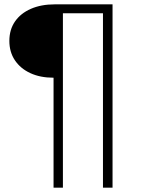

<svg xmlns="http://www.w3.org/2000/svg" viewBox="-20 -762 659 882"><path d="M226 100V-405Q165 -405 119.5 -426Q74 -447 48.5 -485Q23 -523 23 -574Q23 -626 49 -663.5Q75 -701 122 -721.5Q169 -742 231 -742H497V100H453V-701H269V100Z"/></svg>

Font: Montserrat Thin Light
Style: Regular
Weight: 300
Version: Version 9.000